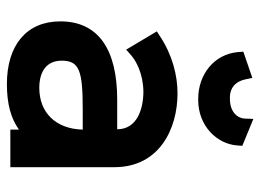

<svg xmlns="http://www.w3.org/2000/svg" viewBox="-119 -626 755 557"><g transform="rotate(90 258.5 -347.5)"><path d="M130 -676 131 -661C137 -591 196 -545 267 -545H270C345 -545 398 -599 402 -659L403 -673L325 -705L324 -680C323 -658 304 -637 267 -637H262C252 -637 219 -639 210 -683L206 -702ZM356 -210C354 -131 306 -84 235 -84C185 -84 156 -107 156 -149C156 -201 186 -210 299 -210ZM465 -302C465 -432 354 -485 251 -485C199 -485 139 -470 85 -434L71 -425L124 -336L141 -351C156 -364 192 -385 245 -386C294 -386 355 -369 355 -310H269C123 -310 42 -255 42 -145C42 -47 111 10 224 10C282 10 324 -2 356 -25V0H465Z"/></g></svg>

Font: Mint Spirit
Style: Bold
Weight: 700
Designer: HARENDAL Hirwen
Foundry: Arkandis Digital Foundry.
Version: Version 1.004;FFEdit